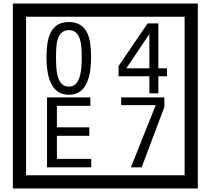

<svg xmlns="http://www.w3.org/2000/svg" viewBox="-20 -980 1195 1090"><path d="M1103 90H53V-960H1103ZM1028 15V-885H128V15ZM497 -656Q497 -442 371 -442Q244 -442 244 -656Q244 -744 265 -789Q294 -855 371 -855Q448 -855 477 -789Q497 -745 497 -656ZM444 -656Q444 -723 435 -752Q420 -809 371 -809Q322 -809 306 -752Q298 -723 298 -656Q298 -587 306 -553Q322 -488 371 -488Q419 -488 435 -554Q444 -587 444 -656ZM928 -547H879V-450H828V-547H653V-605L818 -847H879V-592H928ZM828 -592V-787L697 -592ZM498 -30H247V-427H493V-379H303V-257H487V-209H303V-78H498ZM913 -372 784 -30H723L864 -383H668V-427H913Z"/></svg>

Font: Unicode BMP Fallback SIL
Style: Regular
Weight: 400
Foundry: NRSI, SIL International
Version: Version 5.1 Based on Unicode 5.1